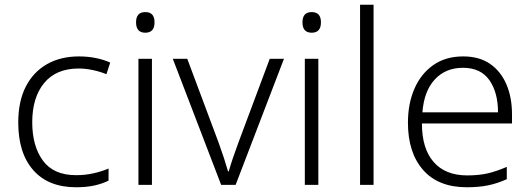

<svg xmlns="http://www.w3.org/2000/svg" viewBox="-20 -780 2236 810"><path d="M301 10Q184 10 120.5 -62Q57 -134 57 -263Q57 -353 89 -415Q121 -477 178.5 -509.5Q236 -542 313 -542Q351 -542 385 -535Q419 -528 445 -516L429 -467Q402 -478 371 -484.5Q340 -491 312 -491Q217 -491 166.5 -430Q116 -369 116 -264Q116 -164 161 -102.5Q206 -41 301 -41Q340 -41 375 -49Q410 -57 438 -69V-18Q412 -5 378.5 2.5Q345 10 301 10Z M593 -729Q632 -729 632 -686Q632 -642 593 -642Q554 -642 554 -686Q554 -729 593 -729ZM621 -532V0H564V-532Z M913 0 709 -532H770L902 -179Q914 -146 924.5 -114Q935 -82 942 -57H945Q952 -82 963 -114.5Q974 -147 986 -179L1118 -532H1178L974 0Z M1295 -729Q1334 -729 1334 -686Q1334 -642 1295 -642Q1256 -642 1256 -686Q1256 -729 1295 -729ZM1323 -532V0H1266V-532Z M1556 0H1499V-760H1556Z M1934 -542Q2002 -542 2047.5 -510.5Q2093 -479 2116.5 -424Q2140 -369 2140 -298V-259H1760Q1760 -153 1809.5 -96.5Q1859 -40 1951 -40Q2000 -40 2037 -48.5Q2074 -57 2118 -76V-24Q2078 -6 2039 2Q2000 10 1949 10Q1829 10 1765 -63Q1701 -136 1701 -262Q1701 -343 1728.5 -406Q1756 -469 1808 -505.5Q1860 -542 1934 -542ZM1933 -494Q1860 -494 1814.5 -445Q1769 -396 1762 -306H2081Q2081 -390 2044.5 -442Q2008 -494 1933 -494Z"/></svg>

Font: Noto Sans Lao Looped Light
Style: Regular
Weight: 300
Designer: Mark Frömberg, Ben Mitchell
Foundry: The Fontpad Ltd
Version: Version 1.002; ttfautohint (v1.8.4.7-5d5b)